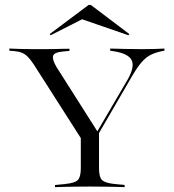

<svg xmlns="http://www.w3.org/2000/svg" viewBox="-20 -771 715 791"><path d="M339.5 -160.5 118.5 -506.5Q105.6 -525.8 94.4 -537.1Q83.1 -548.4 70.2 -553.6Q57.3 -558.9 38.7 -560.5L18.5 -562.1V-571Q36.3 -570.2 60.5 -569.4Q84.7 -568.5 115.3 -568.5H118.5H123.4Q146 -568.5 165.3 -568.5Q184.7 -568.5 202.8 -569Q221 -569.4 236.7 -569.8Q252.4 -570.2 266.1 -570.2V-561.3L240.3 -558.9Q203.2 -555.6 198.8 -541.1Q194.4 -526.6 212.1 -496L384.7 -224.2L373.4 -216.9L505.6 -442.7Q535.5 -495.2 522.6 -522.6Q509.7 -550 450 -559.7L433.9 -562.1V-571Q456.5 -570.2 492.3 -569.4Q528.2 -568.5 570.2 -568.5Q600.8 -568.5 621.8 -569.4Q642.7 -570.2 657.3 -571V-562.1L648.4 -560.5Q620.2 -554.8 600.4 -544.8Q580.6 -534.7 562.9 -514.1Q545.2 -493.5 522.6 -454.8L351.6 -160.5ZM345.2 -2.4Q316.9 -2.4 291.9 -2Q266.9 -1.6 246 -1.2Q225 -0.8 206.5 0V-8.9L247.6 -12.9Q288.7 -16.9 300.8 -29.4Q312.9 -41.9 312.9 -78.2V-250.8L358.1 -179.8L387.9 -231.5V-78.2Q387.9 -41.9 400.4 -29.4Q412.9 -16.9 452.4 -12.9L493.5 -8.9V0Q475.8 -0.8 454.4 -1.2Q433.1 -1.6 408.9 -2Q384.7 -2.4 355.6 -2.4H350.8ZM188.7 -625.8 184.7 -630.6 345.2 -750.8H354L512.9 -630.6L508.9 -625.8L303.2 -696.8L337.9 -701.6Z"/></svg>

Font: Playfair 144pt SemiExpanded Light
Style: Regular
Weight: 300
Width: 6
Designer: Claus Eggers Sørensen
Foundry: Claus Eggers Sørensen
Version: Version 2.203